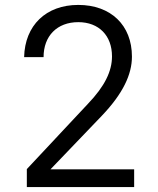

<svg xmlns="http://www.w3.org/2000/svg" viewBox="-20 -760 640 780"><path d="M89 0H525V-72H185L393 -289C480 -380 516 -458 516 -530C516 -658 430 -740 298 -740C167 -740 81 -657 78 -528H157C157 -614 212 -670 298 -670C382 -670 435 -615 435 -531C435 -471 406 -410 337 -338L89 -73Z"/></svg>

Font: JetBrains Mono Light
Style: Regular
Weight: 336
Monospace: yes
Designer: Philipp Nurullin, Konstantin Bulenkov
Foundry: JetBrains
Version: Version 2.305